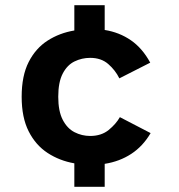

<svg xmlns="http://www.w3.org/2000/svg" viewBox="-20 -720 690 740"><path d="M266.5 0V-90.5Q209.5 -100.5 163.5 -130.5Q117.5 -160.5 90.5 -213.8Q63.5 -267 63.5 -347Q63.5 -428 90.5 -481Q117.5 -534 163.5 -563.5Q209.5 -593 266.5 -602.5V-700H383.5V-604.5Q440 -595.5 484.5 -564.8Q529 -534 559 -478.5L440 -418Q424.5 -449.5 397.2 -473.2Q370 -497 327.5 -497Q295.5 -497 267.2 -483.2Q239 -469.5 221.8 -436.5Q204.5 -403.5 204.5 -347Q204.5 -291.5 221.8 -258.2Q239 -225 267.2 -210.5Q295.5 -196 327.5 -196Q370.5 -196 398.8 -219Q427 -242 442 -268.5L560.5 -207Q531 -156.5 486 -127Q441 -97.5 383.5 -88.5V0Z"/></svg>

Font: Trispace SemiBold
Style: Regular
Weight: 600
Designer: Tyler Finck
Foundry: Etcetera Type Company
Version: Version 1.210; ttfautohint (v1.8.3)